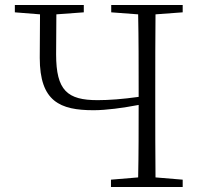

<svg xmlns="http://www.w3.org/2000/svg" viewBox="-20 -743 801 763"><path d="M528 0H706V-29L598 -38C597 -136 597 -234 597 -333V-390C597 -489 597 -589 598 -686L706 -694V-723H422V-694L529 -686C531 -588 531 -489 531 -390V-358C467 -349 413 -345 368 -345C248 -345 203 -383 203 -527L204 -686L313 -694V-723H39V-694L139 -686L138 -513C138 -340 218 -305 352 -305C402 -305 468 -314 531 -326C531 -225 531 -131 529 -38L421 -29V0Z"/></svg>

Font: Noto Serif CJK HK ExtraLight
Style: Regular
Weight: 200
Designer: Ryoko NISHIZUKA 西塚涼子 (kana & ideographs); Frank Grießhammer (Latin, Greek & Cyrillic); Wenlong ZHANG 张文龙 (bopomofo); San
Foundry: Adobe
Version: Version 2.001;hotconv 1.1.0;makeotfexe 2.6.0